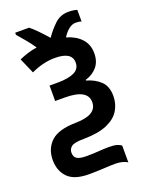

<svg xmlns="http://www.w3.org/2000/svg" viewBox="-162 -749 802 1041"><g transform="rotate(-20 239.5 -228.5)"><path d="M366 -668Q383 -668 395.5 -666Q408 -664 416 -661V-594Q404 -599 382 -599Q363 -599 343.5 -584Q324 -569 307 -542Q360 -527 391 -493.5Q422 -460 422 -409Q422 -362 397 -332Q372 -302 329 -289V-285Q377 -272 408.5 -242Q440 -212 440 -156Q440 -110 417 -73Q394 -36 344 -14.5Q294 7 213 8Q156 8 138.5 21Q121 34 121 56Q121 80 137 90.5Q153 101 191 101Q234 101 263 98.5Q292 96 323 96Q351 96 368 101Q385 106 393 114V211Q384 203 364.5 198Q345 193 325 193Q296 193 256 195.5Q216 198 171 198Q87 198 49.5 159.5Q12 121 12 59Q12 -7 55.5 -47.5Q99 -88 201 -89Q321 -91 321 -164Q321 -238 189 -238H134V-327H182Q242 -327 276 -343Q310 -359 310 -396Q310 -458 212 -458Q144 -458 74 -425L35 -514Q60 -525 85.5 -533Q111 -541 139 -545Q121 -572 98.5 -599Q76 -626 57 -648V-660H137Q157 -644 180 -620.5Q203 -597 228 -568Q253 -605 286 -636.5Q319 -668 366 -668Z"/></g></svg>

Font: Noto Sans SemiCondensed SemiBold
Style: Regular
Weight: 600
Width: 4
Designer: Monotype Design Team
Foundry: Monotype Imaging Inc.
Version: Version 2.013; ttfautohint (v1.8.4.7-5d5b)